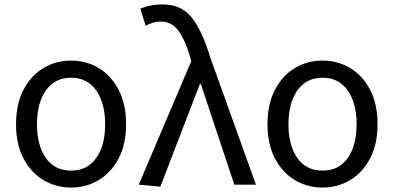

<svg xmlns="http://www.w3.org/2000/svg" viewBox="-20 -829 1766 862"><path d="M299 13Q231 13 175 -20.5Q119 -54 85.5 -117.5Q52 -181 52 -271Q52 -362 85.5 -426Q119 -490 175 -523.5Q231 -557 299 -557Q367 -557 423 -523.5Q479 -490 512.5 -426Q546 -362 546 -271Q546 -181 512.5 -117.5Q479 -54 423 -20.5Q367 13 299 13ZM299 -63Q372 -63 412 -119.5Q452 -176 452 -271Q452 -366 412 -423Q372 -480 299 -480Q226 -480 186 -423Q146 -366 146 -271Q146 -176 186 -119.5Q226 -63 299 -63Z M700 9 603 0 839 -555 832 -578Q810 -653 780 -692.5Q750 -732 703 -732Q681 -732 664.5 -726.5Q648 -721 634 -713L610 -790Q629 -798 653 -803.5Q677 -809 713 -809Q794 -809 841 -750Q888 -691 923 -574L1129 0H1032L882 -451H877Z M1428 13Q1360 13 1304 -20.5Q1248 -54 1214.5 -117.5Q1181 -181 1181 -271Q1181 -362 1214.5 -426Q1248 -490 1304 -523.5Q1360 -557 1428 -557Q1496 -557 1552 -523.5Q1608 -490 1641.5 -426Q1675 -362 1675 -271Q1675 -181 1641.5 -117.5Q1608 -54 1552 -20.5Q1496 13 1428 13ZM1428 -63Q1501 -63 1541 -119.5Q1581 -176 1581 -271Q1581 -366 1541 -423Q1501 -480 1428 -480Q1355 -480 1315 -423Q1275 -366 1275 -271Q1275 -176 1315 -119.5Q1355 -63 1428 -63Z"/></svg>

Font: Gothic Nguyen
Style: Regular
Weight: 400
Designer: MORI Takayuki
Version: Version 1.220;July 21, 2023;FontCreator 14.0.0.2814 64-bit